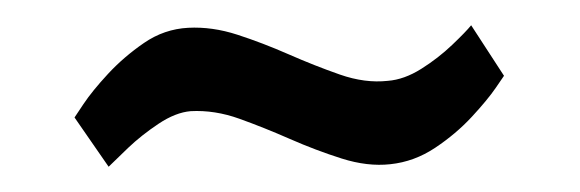

<svg xmlns="http://www.w3.org/2000/svg" viewBox="-20 -579 459 152"><path d="M39 -486Q39 -486 46 -496.5Q53 -507 65.5 -520.5Q78 -534 94 -545Q110 -556 129 -557Q148 -558 168 -551.5Q188 -545 208.5 -536Q229 -527 249 -520Q269 -513 287 -515Q300 -516 313.5 -524.5Q327 -533 338 -543.5Q349 -554 353 -559L379 -519Q379 -519 372.5 -509.5Q366 -500 353.5 -486.5Q341 -473 324.5 -462Q308 -451 289 -449Q271 -447 250.5 -453.5Q230 -460 209.5 -469Q189 -478 169.5 -485Q150 -492 131 -491Q119 -490 105.5 -481Q92 -472 81.5 -462Q71 -452 66 -447Z"/></svg>

Font: Genos
Style: Bold
Weight: 700
Designer: Robert E. Leuschke
Foundry: Robert E. Leuschke
Version: Version 1.010